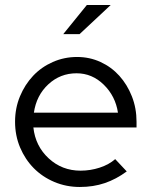

<svg xmlns="http://www.w3.org/2000/svg" viewBox="-20 -736 604 765"><path d="M485 -53Q443 -22 397.5 -6.5Q352 9 298 9Q244 9 196.5 -11Q149 -31 114.5 -66Q80 -101 60 -148.5Q40 -196 40 -251Q40 -305 59.5 -352Q79 -399 112 -434Q145 -469 190.5 -489Q236 -509 287 -509Q337 -509 380.5 -489Q424 -469 455.5 -434Q487 -399 505.5 -352Q524 -305 524 -251V-228H113Q121 -154 174 -105Q227 -56 301 -56Q340 -56 377 -68Q414 -80 439 -102ZM285 -444Q220 -444 172.5 -400Q125 -356 115 -287H450Q440 -353 393.5 -398.5Q347 -444 285 -444ZM326 -716H421L297 -600H232Z"/></svg>

Font: Red Hat Display
Style: Regular
Weight: 400
Designer: Pentagram / MCKL
Foundry: Pentagram / MCKL
Version: Version 1.003; Red Hat Display